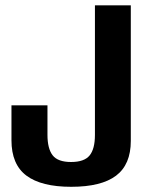

<svg xmlns="http://www.w3.org/2000/svg" viewBox="-20 -695 556 720"><path d="M247 5.5Q135 5.5 79 -36.5Q23 -78.5 23 -169V-300H158V-189.5Q158 -137.5 177.5 -112.5Q197 -87.5 246.5 -87.5Q296 -87.5 316 -112Q336 -136.5 336 -189V-675H470.5V-166.5Q470.5 -78 415.2 -36.2Q360 5.5 247 5.5Z"/></svg>

Font: Anybody SemiBold
Style: Regular
Weight: 600
Designer: Tyler Finck
Foundry: Etcetera Type Company
Version: Version 1.010; ttfautohint (v1.8.3) -l 8 -r 50 -G 200 -x 14 